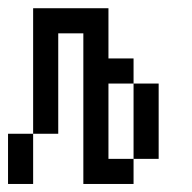

<svg xmlns="http://www.w3.org/2000/svg" viewBox="-20 -458 478 478"><path d="M125 -437.5V-375H62.5V-437.5ZM125 -375V-312.5H62.5V-375ZM125 -312.5V-250H62.5V-312.5ZM125 -250V-187.5H62.5V-250ZM250 -62.5V0H187.5V-62.5ZM250 -125V-62.5H187.5V-125ZM250 -187.5V-125H187.5V-187.5ZM250 -250V-187.5H187.5V-250ZM250 -312.5V-250H187.5V-312.5ZM250 -375V-312.5H187.5V-375ZM250 -437.5V-375H187.5V-437.5ZM312.5 -312.5V-250H250V-312.5ZM375 -250V-187.5H312.5V-250ZM375 -187.5V-125H312.5V-187.5ZM375 -125V-62.5H312.5V-125ZM312.5 -62.5V0H250V-62.5ZM187.5 -437.5V-375H125V-437.5ZM62.5 -125V-62.5H0V-125ZM62.5 -62.5V0H0V-62.5ZM125 -187.5V-125H62.5V-187.5Z"/></svg>

Font: Sudo Variable
Style: Regular
Weight: 400
Monospace: yes
Designer: Jens Kutilek
Foundry: Jens Kutilek
Version: Version 0.040